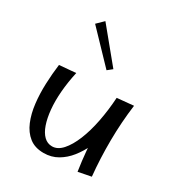

<svg xmlns="http://www.w3.org/2000/svg" viewBox="-186 -922 996 1061"><g transform="rotate(30 312.0 -391.0)"><path d="M246 10Q190 10 154 -18.5Q118 -47 98 -95Q78 -143 71 -203Q64 -263 66.5 -328Q69 -393 77 -454L182 -463Q167 -395 162 -333Q157 -271 162 -218.5Q167 -166 180.5 -127Q194 -88 216 -66.5Q238 -45 268 -45Q303 -45 333 -78.5Q363 -112 386.5 -169.5Q410 -227 424.5 -301Q439 -375 444 -456L504 -331Q501 -294 488.5 -248.5Q476 -203 455 -157.5Q434 -112 404 -74Q374 -36 334.5 -13Q295 10 246 10ZM461 6Q451 -60 446 -118.5Q441 -177 439.5 -231Q438 -285 439.5 -340.5Q441 -396 444 -456L549 -466Q534 -353 533 -237Q532 -121 543 -10ZM319 -560 136 -751 178 -792 349 -584Z"/></g></svg>

Font: Marhey Light
Style: Regular
Weight: 300
Designer: Nur Syamsi & Bustanul Arifin
Foundry: Namelatype
Version: Version 1.000